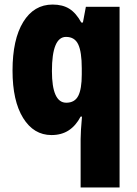

<svg xmlns="http://www.w3.org/2000/svg" viewBox="-20 -676 600 843"><path d="M334 -65Q334 -82 335.5 -106.5Q337 -131 340 -164H334Q313 -124 281.5 -103.5Q250 -83 206 -83Q128 -83 81.5 -158Q35 -233 35 -366Q35 -503 82 -579.5Q129 -656 211 -656Q255 -656 284.5 -637.5Q314 -619 337 -577H344L357 -646H505V147H334ZM271 -225Q308 -225 323.5 -255Q339 -285 339 -349V-376Q339 -448 323.5 -481Q308 -514 270 -514Q208 -514 208 -364Q208 -225 271 -225Z"/></svg>

Font: Noto Sans Kannada UI Condensed Black
Style: Regular
Weight: 900
Width: 3
Designer: Jelle Bosma - Monotype Design Team
Foundry: Monotype Imaging Inc.
Version: Version 2.005; ttfautohint (v1.8.4.7-5d5b)